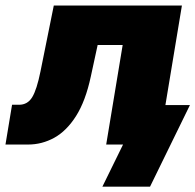

<svg xmlns="http://www.w3.org/2000/svg" viewBox="-53 -536 724 712"><path d="M-32.7 0 -8.3 -147.5H17.6Q49.3 -147.5 66.4 -175.5Q83.5 -203.6 97.2 -271.5L146.5 -515.6H621.6L536.1 0H340.8L401.9 -369.1H309.1L283.7 -252Q264.2 -161.1 229 -105.7Q193.8 -50.3 148.2 -25.1Q102.5 0 51.3 0ZM326.7 156.2 403.3 0H356.4L380.9 -146.5H651.4L503.4 156.2Z"/></svg>

Font: Inter Display Black
Style: Italic
Weight: 900
Italic angle: -9.39999°
Designer: Rasmus Andersson
Foundry: rsms
Version: Version 4.000;git-a52131595